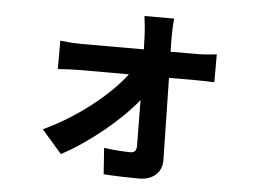

<svg xmlns="http://www.w3.org/2000/svg" viewBox="-50 -686 1101 830"><g transform="rotate(5 500.0 -271.0)"><path d="M149 -96 236 4C354 -58 489 -170 559 -259L561 -61C561 -41 554 -30 535 -30C509 -30 461 -33 420 -39L428 75C473 78 535 80 583 80C642 80 681 44 680 -8L673 -365H793C815 -365 846 -364 870 -363V-484C852 -482 814 -478 788 -478H670L669 -539C669 -566 670 -598 673 -622H544C548 -595 551 -563 552 -539L554 -478H282C256 -478 215 -481 191 -484V-361C220 -363 256 -365 285 -365H499C430 -272 291 -161 149 -96Z"/></g></svg>

Font: Source Han Sans KR
Style: Bold
Weight: 700
Designer: Ryoko NISHIZUKA 西塚涼子 (kana, bopomofo & ideographs); Paul D. Hunt (Latin, Greek & Cyrillic); Sandoll Communications 산돌커뮤니
Foundry: Adobe
Version: Version 2.004;hotconv 1.0.118;makeotfexe 2.5.65603